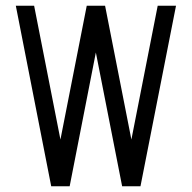

<svg xmlns="http://www.w3.org/2000/svg" viewBox="-20 -650 669 670"><path d="M99.1 -629.9 190.9 -163.1 282.7 -629.9H346.7L438.5 -163.1L530.3 -629.9H594.2L470.2 0H406.2L314.5 -466.8L223.1 0H158.7L35.2 -629.9Z"/></svg>

Font: Fibel Vienna LRS
Style: Regular
Weight: 400
Designer: Peter Wiegel
Foundry: Peter Wioegel
Version: Version 000.000